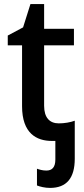

<svg xmlns="http://www.w3.org/2000/svg" viewBox="-20 -680 410 940"><path d="M225 240C306 240 346 192 346 97V-89C325 -81 295 -76 268 -76C223 -76 196 -104 196 -162V-458H342V-539H196V-660H129L93 -546L18 -506V-458H88V-160C88 -27 159 10 234 10H251V101C251 139 235 155 207 155C188 155 172 150 161 146V228C176 234 200 240 225 240Z"/></svg>

Font: Noto Sans Thai Medium
Style: Regular
Weight: 500
Designer: Monotype Design Team
Foundry: Monotype Imaging Inc.
Version: Version 1.901